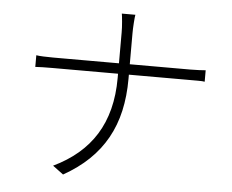

<svg xmlns="http://www.w3.org/2000/svg" viewBox="-54 -828 1108 918"><g transform="rotate(5 500.0 -368.5)"><path d="M501 -675Q501 -697 498.5 -725.5Q496 -754 494 -764H559Q557 -754 555 -725Q553 -696 553 -675Q553 -646 553 -606Q553 -566 553 -525.5Q553 -485 553 -456Q553 -373 537 -302Q521 -231 487.5 -171Q454 -111 403 -62Q352 -13 281 27L230 -11Q297 -43 347.5 -86Q398 -129 432 -183.5Q466 -238 483.5 -306Q501 -374 501 -456Q501 -484 501 -524.5Q501 -565 501 -605.5Q501 -646 501 -675ZM104 -530Q115 -528 138 -527Q161 -526 185 -526Q195 -526 233 -526Q271 -526 328 -526Q385 -526 450.5 -526Q516 -526 581.5 -526Q647 -526 703 -526Q759 -526 796.5 -526Q834 -526 843 -526Q863 -526 885.5 -527Q908 -528 917 -529V-474Q908 -476 885 -476Q862 -476 842 -476Q833 -476 795.5 -476Q758 -476 702 -476Q646 -476 581 -476Q516 -476 450.5 -476Q385 -476 328.5 -476Q272 -476 234 -476Q196 -476 187 -476Q161 -476 138 -475.5Q115 -475 104 -474Z"/></g></svg>

Font: Noto Sans SC Thin Light
Style: Regular
Weight: 300
Version: Version 2.004-H2;hotconv 1.0.118;makeotfexe 2.5.65603